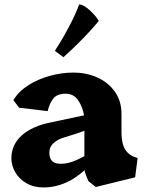

<svg xmlns="http://www.w3.org/2000/svg" viewBox="-20 -814 638 844"><path d="M30 -117.5Q30 -178 76.2 -219.2Q122.5 -260.5 206 -276.5L349.5 -307Q342.5 -345.5 323.2 -373.8Q304 -402 268 -402Q232 -402 215 -381.8Q198 -361.5 189.5 -325.5L64 -340.5L39 -373.5Q60.5 -411 103.2 -438.5Q146 -466 198.8 -480.5Q251.5 -495 303 -495Q358.5 -495 406.5 -474Q454.5 -453 484.2 -412Q514 -371 514 -313V-234.5Q514 -203 520.2 -180.2Q526.5 -157.5 542.2 -142Q558 -126.5 585 -119.5L574 -34.5L401 8L369 -17.5Q368.5 -18.5 368.2 -19Q368 -19.5 367.5 -20.5Q362 -32.5 357.2 -46Q352.5 -59.5 351.5 -66Q330.5 -46.5 303.8 -29.2Q277 -12 242.8 -1Q208.5 10 171.5 10Q127.5 10 95.5 -9Q63.5 -28 46.8 -57.5Q30 -87 30 -117.5ZM351 -127.5V-239Q335 -233 322 -228.8Q309 -224.5 293 -219.5Q273.5 -213.5 253 -207Q226.5 -197 211.8 -181.5Q197 -166 197 -143.5Q197 -125 203.2 -114Q209.5 -103 220.8 -98.5Q232 -94 248.5 -94Q264.5 -94 282.5 -98.5Q300.5 -103 317.8 -111Q335 -119 351 -127.5ZM259 -562.5 221 -590.5Q252 -637.5 282 -694Q312 -750.5 328 -794.5Q347 -794.5 375.5 -768Q404 -741.5 414 -721.5Q353 -647.5 259 -562.5Z"/></svg>

Font: TMT Limkin
Style: Regular
Weight: 400
Designer: Gabriel Drozdov
Version: Version 1.000;Glyphs 3.1.2 (3151)